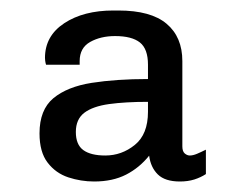

<svg xmlns="http://www.w3.org/2000/svg" viewBox="-20 -716 456 362"><path d="M157.5 -373.8Q132.5 -373.8 108.8 -381.6Q85 -389.5 69.8 -409.4Q54.5 -429.2 54.5 -464.5Q54.5 -509 80.6 -530.8Q106.8 -552.5 153 -559.8Q199.2 -567 259 -567V-594Q259 -623.8 243.8 -635.9Q228.5 -648 197 -648Q169.8 -648 150 -636.9Q130.2 -625.8 130.2 -600.8V-594H66.8Q65.8 -597 65.2 -601.4Q64.8 -605.8 64.8 -606.8Q64.8 -648.2 101.1 -672.2Q137.5 -696.2 193.8 -696.2H203.2Q264.5 -696.2 294.1 -671.2Q323.8 -646.2 323.8 -600.8V-440Q323.8 -430.5 328.4 -426.6Q333 -422.8 337.8 -422.8Q343.8 -422.8 351.4 -426Q359 -429.2 368.2 -433.8V-387.8Q358.5 -381.5 346.4 -377.6Q334.2 -373.8 319.2 -373.8Q291.2 -373.8 277.6 -387.1Q264 -400.5 261.2 -422.5Q243 -399.8 217.8 -386.8Q192.5 -373.8 157.5 -373.8ZM178.5 -422.8Q209.5 -422.8 234.2 -442.8Q259 -462.8 259 -505.2V-524Q216.5 -524 185.8 -519.8Q155 -515.5 139 -503.4Q123 -491.2 123 -467.2Q123 -443.2 137.1 -433Q151.2 -422.8 178.5 -422.8Z"/></svg>

Font: Chivo Medium
Style: Regular
Weight: 500
Designer: Hector Gatti
Foundry: Omnibus-Type
Version: Version 2.002